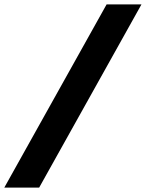

<svg xmlns="http://www.w3.org/2000/svg" viewBox="-22 -750 662 870"><path d="M155.5 100 619 -730H461L-2.5 100Z"/></svg>

Font: Monaspace Krypton
Style: Bold Italic
Weight: 700
Italic angle: -11°
Designer: Riley Cran & the Lettermatic Team
Foundry: Lettermatic
Version: Version 1.101 (Monaspace Krypton)